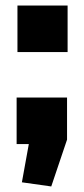

<svg xmlns="http://www.w3.org/2000/svg" viewBox="-20 -520 304 693"><path d="M222 -168V-16L165 153L59 138L84 0H40V-168ZM224 -500V-332H43V-500Z"/></svg>

Font: Pathway Extreme 28pt ExtraBold
Style: Regular
Weight: 800
Designer: Eduardo Rodriguez Tunni
Foundry: Eduardo Rodriguez Tunni
Version: Version 1.001;gftools[0.9.26]